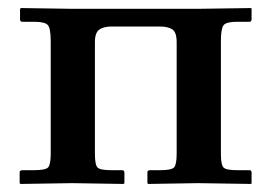

<svg xmlns="http://www.w3.org/2000/svg" viewBox="-20 -456 674 477"><path d="M106 -353Q106 -385.3 98.9 -393.6Q91.8 -401.9 64.9 -401.9H35.2Q30.3 -401.9 29.8 -407.2V-434.1L32.2 -436L160.2 -434.1H252H377.9H472.2L604 -436L605 -434.1V-408.2Q605 -402.3 600.1 -401.9H568.8Q542 -401.9 535.4 -393.3Q528.8 -384.8 528.8 -354V-74.2Q528.8 -46.4 535.4 -39.8Q542 -33.2 568.8 -33.2H600.1Q605 -33.2 605 -26.9V-1L604 1L472.2 -1L348.1 1L346.2 -1V-27.8Q346.2 -32.7 352.1 -33.2H377.9Q405.8 -33.2 412.4 -40Q418.9 -46.9 418.9 -74.2V-351.1Q418.9 -376 408 -383.1Q397 -390.1 377.9 -390.1H256.8Q237.8 -390.1 226.8 -382.6Q215.8 -375 215.8 -351.1V-74.2Q215.8 -46.4 222.4 -39.8Q229 -33.2 255.9 -33.2H283.2Q289.1 -33.2 289.1 -26.9V-1L287.1 1L159.2 -1L30.8 1L28.8 -1V-27.8Q28.8 -32.7 35.2 -33.2H64.9Q92.8 -33.2 99.4 -40Q106 -46.9 106 -74.2Z"/></svg>

Font: Linux Libertine
Style: Semibold
Weight: 600
Designer: Philipp H. Poll
Foundry: Philipp H. Poll
Version: Version 5.1.2 ; ttfautohint (v0.9)